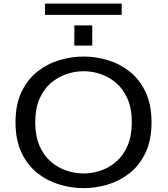

<svg xmlns="http://www.w3.org/2000/svg" viewBox="-20 -1014 915 1046"><path d="M436 11Q369 11 303.2 -8.8Q237.5 -28.5 183.5 -71.2Q129.5 -114 97 -182.5Q64.5 -251 64.5 -348Q64.5 -444.5 97 -512.8Q129.5 -581 183.5 -623.8Q237.5 -666.5 303.2 -686.2Q369 -706 436 -706Q502 -706 567.5 -686.2Q633 -666.5 686.8 -623.8Q740.5 -581 773 -512.8Q805.5 -444.5 805.5 -348Q805.5 -251 773 -182.5Q740.5 -114 686.8 -71.2Q633 -28.5 567.5 -8.8Q502 11 436 11ZM436 -69Q482 -69 528.2 -84.5Q574.5 -100 613 -133.2Q651.5 -166.5 674.8 -219.8Q698 -273 698 -348Q698 -423 674.8 -475.8Q651.5 -528.5 613 -561.8Q574.5 -595 528.2 -610.5Q482 -626 436 -626Q389 -626 342.5 -610.5Q296 -595 257.2 -561.8Q218.5 -528.5 195.2 -475.8Q172 -423 172 -348Q172 -273 195.2 -219.8Q218.5 -166.5 257.2 -133.2Q296 -100 342.5 -84.5Q389 -69 436 -69ZM385 -875.5H482.5V-765.5H385ZM225 -933V-994.5H643V-933Z"/></svg>

Font: Trispace SemiExpanded
Style: Regular
Weight: 400
Width: 6
Designer: Tyler Finck
Foundry: Etcetera Type Company
Version: Version 1.210; ttfautohint (v1.8.3)